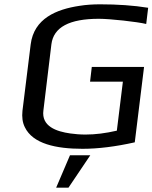

<svg xmlns="http://www.w3.org/2000/svg" viewBox="-20 -679 706 889"><path d="M657 -568 666 -643C598 -654 524 -659 444 -659C411 -659 379 -657 348 -652C242 -636 137 -594 122 -473L84 -166C81 -137 84 -112 95 -90C132 -13 240 10 362 10C434 10 515 0 604 -20L647 -369H405L397 -301H549L521 -74C469 -62 421 -56 376 -56C351 -56 327 -58 306 -61C241 -70 171 -94 181 -168L218 -474C228 -553 301 -592 438 -592C490 -592 616 -578 657 -568ZM398 40H304L240 190H297Z"/></svg>

Font: Gamestation Text
Style: Italic
Weight: 400
Designer: Jonas Hecksher
Foundry: Jonas Hecksher, Playtypeª, e-types AS
Version: Version 1.003